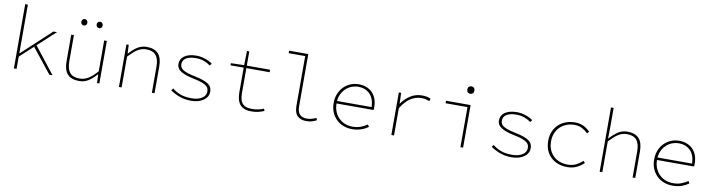

<svg xmlns="http://www.w3.org/2000/svg" viewBox="-28 -1417 7855 2124"><g transform="rotate(10 3900.0 -355.0)"><path d="M130 0V-722H160V-176H164L490 -478H530L332 -296L564 0H528L309 -275L160 -138V0Z M864 12Q776 12 733 -34.5Q690 -81 690 -180V-478H720V-184Q720 -99 754 -57.5Q788 -16 864 -16Q891 -16 915 -23Q939 -30 962.5 -44.5Q986 -59 1010 -80.5Q1034 -102 1060 -132V-478H1090V0H1064L1060 -96H1056Q1016 -49 969.5 -18.5Q923 12 864 12ZM809 -602Q794 -602 784.5 -612.5Q775 -623 775 -638Q775 -653 784.5 -663.5Q794 -674 809 -674Q824 -674 833.5 -663.5Q843 -653 843 -638Q843 -623 833.5 -612.5Q824 -602 809 -602ZM981 -602Q966 -602 956.5 -612.5Q947 -623 947 -638Q947 -653 956.5 -663.5Q966 -674 981 -674Q996 -674 1005.5 -663.5Q1015 -653 1015 -638Q1015 -623 1005.5 -612.5Q996 -602 981 -602Z M1310 0V-478H1336L1340 -382H1344Q1365 -405 1387 -425Q1409 -445 1432 -459.5Q1455 -474 1481 -482Q1507 -490 1536 -490Q1624 -490 1667 -443.5Q1710 -397 1710 -298V0H1680V-294Q1680 -379 1646 -420.5Q1612 -462 1536 -462Q1509 -462 1485.5 -455Q1462 -448 1439 -433.5Q1416 -419 1392 -397Q1368 -375 1340 -346V0Z M2122 12Q2047 12 1987.5 -11Q1928 -34 1886 -64L1904 -88Q1943 -56 1994 -36Q2045 -16 2124 -16Q2163 -16 2192.5 -24.5Q2222 -33 2242 -47Q2262 -61 2272 -79.5Q2282 -98 2282 -118Q2282 -135 2277 -151Q2272 -167 2254 -181.5Q2236 -196 2201 -209Q2166 -222 2106 -234Q2015 -252 1964.5 -282.5Q1914 -313 1914 -366Q1914 -391 1924.5 -413.5Q1935 -436 1957.5 -453Q1980 -470 2014 -480Q2048 -490 2096 -490Q2142 -490 2192 -474Q2242 -458 2276 -432L2258 -408Q2226 -432 2185.5 -447Q2145 -462 2094 -462Q2052 -462 2023.5 -454Q1995 -446 1977.5 -433Q1960 -420 1953 -403Q1946 -386 1946 -368Q1946 -327 1985.5 -303.5Q2025 -280 2110 -263Q2173 -250 2212.5 -236Q2252 -222 2274.5 -205Q2297 -188 2305.5 -167Q2314 -146 2314 -120Q2314 -94 2301 -70Q2288 -46 2263.5 -28Q2239 -10 2203.5 1Q2168 12 2122 12Z M2798 12Q2750 12 2718 -1.5Q2686 -15 2667 -40Q2648 -65 2640 -99.5Q2632 -134 2632 -176V-450H2484V-474L2632 -478L2636 -638H2662V-478H2924V-450H2662V-172Q2662 -136 2668 -107Q2674 -78 2689 -58Q2704 -38 2731 -27Q2758 -16 2800 -16Q2839 -16 2870.5 -23Q2902 -30 2932 -42L2942 -18Q2909 -4 2875.5 4Q2842 12 2798 12Z M3416 12Q3351 12 3315.5 -22.5Q3280 -57 3280 -138V-694H3094V-722H3310V-132Q3310 -16 3418 -16Q3468 -16 3520 -42L3532 -18Q3502 -3 3476.5 4.5Q3451 12 3416 12Z M3930 12Q3879 12 3833.5 -5Q3788 -22 3754 -54.5Q3720 -87 3700 -133Q3680 -179 3680 -238Q3680 -296 3699.5 -343Q3719 -390 3752 -422.5Q3785 -455 3828 -472.5Q3871 -490 3918 -490Q3966 -490 4005 -475Q4044 -460 4072 -431.5Q4100 -403 4115 -362.5Q4130 -322 4130 -270Q4130 -262 4130 -254.5Q4130 -247 4128 -238H3712Q3713 -184 3731 -143Q3749 -102 3779 -73.5Q3809 -45 3848 -30.5Q3887 -16 3930 -16Q3981 -16 4021.5 -31Q4062 -46 4096 -70L4110 -44Q4094 -34 4076.5 -24Q4059 -14 4037 -6Q4015 2 3989 7Q3963 12 3930 12ZM3918 -462Q3882 -462 3847 -449Q3812 -436 3783.5 -410.5Q3755 -385 3736 -348.5Q3717 -312 3713 -266H4102Q4097 -366 4046.5 -414Q3996 -462 3918 -462Z M4370 0V-478H4396L4400 -358H4402Q4441 -415 4499 -452.5Q4557 -490 4631 -490Q4654 -490 4679.5 -486Q4705 -482 4728 -470L4718 -442Q4691 -452 4673 -456Q4655 -460 4627 -460Q4565 -460 4508.5 -425Q4452 -390 4400 -306V0Z M5146 0V-450H4900V-478H5176V0ZM5150 -600Q5133 -600 5121.5 -611Q5110 -622 5110 -642Q5110 -662 5121.5 -673Q5133 -684 5150 -684Q5167 -684 5178.5 -673Q5190 -662 5190 -642Q5190 -622 5178.5 -611Q5167 -600 5150 -600Z M5722 12Q5647 12 5587.5 -11Q5528 -34 5486 -64L5504 -88Q5543 -56 5594 -36Q5645 -16 5724 -16Q5763 -16 5792.5 -24.5Q5822 -33 5842 -47Q5862 -61 5872 -79.5Q5882 -98 5882 -118Q5882 -135 5877 -151Q5872 -167 5854 -181.5Q5836 -196 5801 -209Q5766 -222 5706 -234Q5615 -252 5564.5 -282.5Q5514 -313 5514 -366Q5514 -391 5524.5 -413.5Q5535 -436 5557.5 -453Q5580 -470 5614 -480Q5648 -490 5696 -490Q5742 -490 5792 -474Q5842 -458 5876 -432L5858 -408Q5826 -432 5785.5 -447Q5745 -462 5694 -462Q5652 -462 5623.5 -454Q5595 -446 5577.5 -433Q5560 -420 5553 -403Q5546 -386 5546 -368Q5546 -327 5585.5 -303.5Q5625 -280 5710 -263Q5773 -250 5812.5 -236Q5852 -222 5874.5 -205Q5897 -188 5905.5 -167Q5914 -146 5914 -120Q5914 -94 5901 -70Q5888 -46 5863.5 -28Q5839 -10 5803.5 1Q5768 12 5722 12Z M6348 12Q6292 12 6245 -5Q6198 -22 6163.5 -54Q6129 -86 6109.5 -132.5Q6090 -179 6090 -238Q6090 -298 6110.5 -345Q6131 -392 6166 -424Q6201 -456 6248 -473Q6295 -490 6348 -490Q6378 -490 6403 -484Q6428 -478 6449 -467.5Q6470 -457 6487 -443.5Q6504 -430 6519 -416L6499 -394Q6468 -424 6431.5 -443Q6395 -462 6348 -462Q6298 -462 6256.5 -445.5Q6215 -429 6185 -399.5Q6155 -370 6138.5 -328.5Q6122 -287 6122 -238Q6122 -188 6138 -147.5Q6154 -107 6184 -77.5Q6214 -48 6255.5 -32Q6297 -16 6348 -16Q6399 -16 6440 -36Q6481 -56 6514 -88L6532 -66Q6496 -31 6450.5 -9.5Q6405 12 6348 12Z M6710 0V-722H6740V-508L6738 -378H6740Q6785 -428 6831.5 -459Q6878 -490 6936 -490Q7024 -490 7067 -443.5Q7110 -397 7110 -298V0H7080V-294Q7080 -379 7046 -420.5Q7012 -462 6936 -462Q6909 -462 6885.5 -455Q6862 -448 6839 -433.5Q6816 -419 6792 -397Q6768 -375 6740 -346V0Z M7530 12Q7479 12 7433.5 -5Q7388 -22 7354 -54.5Q7320 -87 7300 -133Q7280 -179 7280 -238Q7280 -296 7299.5 -343Q7319 -390 7352 -422.5Q7385 -455 7428 -472.5Q7471 -490 7518 -490Q7566 -490 7605 -475Q7644 -460 7672 -431.5Q7700 -403 7715 -362.5Q7730 -322 7730 -270Q7730 -262 7730 -254.5Q7730 -247 7728 -238H7312Q7313 -184 7331 -143Q7349 -102 7379 -73.5Q7409 -45 7448 -30.5Q7487 -16 7530 -16Q7581 -16 7621.5 -31Q7662 -46 7696 -70L7710 -44Q7694 -34 7676.5 -24Q7659 -14 7637 -6Q7615 2 7589 7Q7563 12 7530 12ZM7518 -462Q7482 -462 7447 -449Q7412 -436 7383.5 -410.5Q7355 -385 7336 -348.5Q7317 -312 7313 -266H7702Q7697 -366 7646.5 -414Q7596 -462 7518 -462Z"/></g></svg>

Font: Source Code Pro ExtraLight
Style: Regular
Weight: 200
Monospace: yes
Designer: Paul D. Hunt, Teo Tuominen
Foundry: Adobe Systems Incorporated
Version: Version 2.030;PS 1.000;hotconv 16.6.51;makeotf.lib2.5.65220